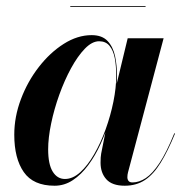

<svg xmlns="http://www.w3.org/2000/svg" viewBox="-20 -582 592 612"><path d="M154 10Q86 10 55.8 -33.5Q25.5 -77 25.5 -152.5Q25.5 -210 46.8 -266.2Q68 -322.5 103.8 -368.5Q139.5 -414.5 183.2 -442.2Q227 -470 272 -470Q305.5 -470 323 -451.2Q340.5 -432.5 346.8 -402.8Q353 -373 353 -339.5Q353 -311.5 347 -275Q341 -238.5 329.2 -199.2Q317.5 -160 300.5 -122.8Q283.5 -85.5 261.2 -55.5Q239 -25.5 212.2 -7.8Q185.5 10 154 10ZM187 -11.5Q212 -11.5 235.8 -33Q259.5 -54.5 280.2 -90.5Q301 -126.5 316.8 -170Q332.5 -213.5 341.5 -258Q350.5 -302.5 350.5 -340.5Q350.5 -372 345.8 -396.8Q341 -421.5 329 -436Q317 -450.5 296 -450.5Q273.5 -450.5 250.5 -426.8Q227.5 -403 206.5 -364.5Q185.5 -326 169 -280Q152.5 -234 143 -188.2Q133.5 -142.5 133.5 -106Q133.5 -58.5 148 -35Q162.5 -11.5 187 -11.5ZM377.5 10Q337.5 10 319 -10.5Q300.5 -31 300.5 -63.5Q300.5 -73 301 -80.2Q301.5 -87.5 302.5 -92.5L316 -160.5L338.5 -237L351 -311L387 -460H501.5L388 -32.5Q386 -25 386 -17Q386 -10 389.8 -5.2Q393.5 -0.5 402.5 -0.5Q423.5 -0.5 444.8 -14.5Q466 -28.5 488.5 -62.5Q511 -96.5 535.5 -157L538 -156.5Q515 -100.5 492.2 -63.5Q469.5 -26.5 442 -8.2Q414.5 10 377.5 10ZM204 -560V-562.5H444V-560Z"/></svg>

Font: Bodoni Moda 72pt SemiBold
Style: Italic
Weight: 600
Italic angle: -13°
Designer: Owen Earl
Foundry: indestructible type
Version: Version 2.004